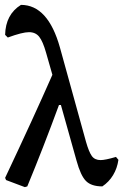

<svg xmlns="http://www.w3.org/2000/svg" viewBox="-20 -758 506 788"><path d="M466 -102Q461 -67 444 -39Q427 -11 400 7Q355 7 333 -15Q311 -37 294 -99L230 -327H222Q157 -150 92 7L82 10L5 -19L1 -28Q118 -276 195 -451L169 -542Q156 -588 141 -607Q126 -626 99 -626Q72 -626 12 -604L1 -615Q3 -699 66 -738Q177 -738 226 -563L333 -176Q345 -134 357 -117.5Q369 -101 393 -101Q412 -101 456 -114Z"/></svg>

Font: Alegreya Medium
Style: Regular
Weight: 500
Designer: Juan Pablo del Peral
Foundry: Huerta Tipografica
Version: Version 2.007; ttfautohint (v1.6)